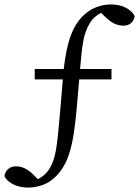

<svg xmlns="http://www.w3.org/2000/svg" viewBox="-46 -739 629 868"><path d="M111 -427H242Q252 -513 270.5 -568.5Q289 -624 323 -661Q354 -693 388 -706Q422 -719 454 -719Q496 -719 524 -703.5Q552 -688 563 -666Q560 -647 547 -635Q534 -623 511 -623Q493 -623 474 -631Q455 -639 435 -658L411 -681Q378 -664 361 -636Q339 -601 330.5 -553.5Q322 -506 316 -427H458V-380H312L301 -251Q294 -172 284 -115.5Q274 -59 257.5 -19Q241 21 214 51Q183 84 149 96.5Q115 109 83 109Q42 109 13 94Q-16 79 -26 57Q-23 38 -9.5 25.5Q4 13 26 13Q45 13 63.5 21Q82 29 102 48L125 71Q158 55 177 25Q193 -1 201.5 -35.5Q210 -70 215 -119Q220 -168 226 -236L238 -380H111Z"/></svg>

Font: Shippori Mincho TTF
Style: Regular
Weight: 400
Version: Version 2.100